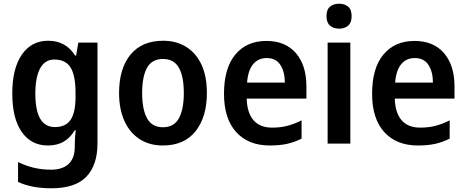

<svg xmlns="http://www.w3.org/2000/svg" viewBox="-20 -772 2506 1032"><path d="M239 -553Q334 -553 384 -473H389L401 -543H504V-2Q504 116 444 178Q384 240 257 240Q150 240 77 206V99Q118 119 161 129.5Q204 140 255 140Q316 140 349 109Q382 78 382 16V1Q382 -13 383.5 -34.5Q385 -56 387 -72H382Q358 -32 323 -11Q288 10 237 10Q148 10 97 -62.5Q46 -135 46 -270Q46 -404 97.5 -478.5Q149 -553 239 -553ZM272 -452Q222 -452 196 -405Q170 -358 170 -268Q170 -89 275 -89Q333 -89 359.5 -128Q386 -167 386 -250V-273Q386 -366 359.5 -409Q333 -452 272 -452Z M1092 -272Q1092 -143 1031 -66.5Q970 10 855 10Q783 10 730 -24.5Q677 -59 648.5 -122.5Q620 -186 620 -272Q620 -404 681.5 -478.5Q743 -553 857 -553Q927 -553 980 -520.5Q1033 -488 1062.5 -425.5Q1092 -363 1092 -272ZM744 -272Q744 -184 770.5 -136Q797 -88 856 -88Q915 -88 941.5 -136Q968 -184 968 -272Q968 -361 941.5 -408Q915 -455 856 -455Q797 -455 770.5 -408Q744 -361 744 -272Z M1412 -552Q1514 -552 1570.5 -486.5Q1627 -421 1627 -307V-242H1306Q1308 -166 1342.5 -126Q1377 -86 1443 -86Q1487 -86 1524 -95.5Q1561 -105 1601 -125V-27Q1564 -8 1524 1Q1484 10 1430 10Q1315 10 1249.5 -62Q1184 -134 1184 -268Q1184 -406 1245 -479Q1306 -552 1412 -552ZM1413 -460Q1368 -460 1340.5 -427Q1313 -394 1308 -328H1511Q1511 -386 1487 -423Q1463 -460 1413 -460Z M1803 -752Q1832 -752 1851 -736.5Q1870 -721 1870 -685Q1870 -650 1851 -634Q1832 -618 1803 -618Q1773 -618 1754 -634Q1735 -650 1735 -685Q1735 -721 1754 -736.5Q1773 -752 1803 -752ZM1863 -543V0H1741V-543Z M2208 -552Q2310 -552 2366.5 -486.5Q2423 -421 2423 -307V-242H2102Q2104 -166 2138.5 -126Q2173 -86 2239 -86Q2283 -86 2320 -95.5Q2357 -105 2397 -125V-27Q2360 -8 2320 1Q2280 10 2226 10Q2111 10 2045.5 -62Q1980 -134 1980 -268Q1980 -406 2041 -479Q2102 -552 2208 -552ZM2209 -460Q2164 -460 2136.5 -427Q2109 -394 2104 -328H2307Q2307 -386 2283 -423Q2259 -460 2209 -460Z"/></svg>

Font: Noto Sans Lao UI SemCond SemBd
Style: Regular
Weight: 600
Width: 4
Designer: Monotype Design Team
Foundry: Monotype Imaging Inc.
Version: Version 2.000; ttfautohint (v1.8.4.7-5d5b)